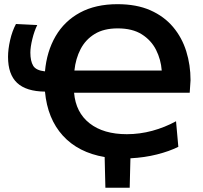

<svg xmlns="http://www.w3.org/2000/svg" viewBox="-20 -747 974 920"><path d="M485 152.5Q484 116 483.2 79Q482.5 42 481.5 5.5Q355 -16 281.2 -97Q207.5 -178 195.5 -308Q105.5 -309 62 -349.8Q18.5 -390.5 18.5 -474.5Q18.5 -511 28.5 -554.8Q38.5 -598.5 56.5 -632L158.5 -627Q144.5 -599 135 -560.2Q125.5 -521.5 125.5 -495Q125.5 -454.5 139 -432Q152.5 -409.5 195.5 -405Q204 -500.5 246.2 -573.2Q288.5 -646 363.2 -686.5Q438 -727 543 -727Q634.5 -727 700.5 -697.8Q766.5 -668.5 809.2 -617.8Q852 -567 872.5 -501.2Q893 -435.5 893 -362.5L889 -302.5H335Q343 -208 409.5 -156Q476 -104 588 -104Q649.5 -104 709.5 -120.2Q769.5 -136.5 823.5 -166L834.5 -43.5Q791.5 -22 732.2 -7Q673 8 605 11.5Q604 47 603.2 82.2Q602.5 117.5 601.5 152.5ZM544 -611Q477.5 -611 433.8 -584.2Q390 -557.5 366.2 -511.8Q342.5 -466 336.5 -409H755Q751 -462 727.8 -508Q704.5 -554 659.5 -582.5Q614.5 -611 544 -611Z"/></svg>

Font: Commissioner SemiBold
Style: Regular
Weight: 600
Designer: Kostas Bartsokas
Foundry: Kostas Bartsokas
Version: Version 1.000; ttfautohint (v1.8.3)